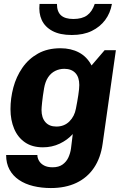

<svg xmlns="http://www.w3.org/2000/svg" viewBox="-20 -765 629 971"><path d="M237 186Q190 186 148.5 176Q107 166 76 145Q45 124 28 92.5Q11 61 11 19H169Q169 34 177.5 48.5Q186 63 203 72Q220 81 246 81Q277 81 296.5 67Q316 53 326 31Q336 9 339 -14L348 -87Q321 -57 282 -38.5Q243 -20 197 -20Q143 -20 106.5 -45Q70 -70 51.5 -114Q33 -158 33 -213Q33 -268 47.5 -322.5Q62 -377 93 -422Q124 -467 172 -494Q220 -521 286 -521Q339 -521 379.5 -499.5Q420 -478 443 -434L509 -511H566L499 -38Q489 34 455 84Q421 134 366 160Q311 186 237 186ZM265 -125Q305 -125 331 -151Q357 -177 364 -216Q371 -251 376 -284Q381 -317 381 -335Q381 -375 361 -396Q341 -417 305 -417Q281 -417 259.5 -406.5Q238 -396 223.5 -374.5Q209 -353 203 -319Q196 -277 193 -248Q190 -219 190 -209Q190 -170 209.5 -147.5Q229 -125 265 -125ZM343 -588Q283 -588 245 -608.5Q207 -629 191 -664Q175 -699 180 -745H268Q268 -706 288.5 -687.5Q309 -669 351 -669Q395 -669 420.5 -687.5Q446 -706 459 -745H546Q538 -699 512 -664Q486 -629 444 -608.5Q402 -588 343 -588Z"/></svg>

Font: Chivo Medium
Style: Bold Italic
Weight: 700
Italic angle: -8.05°
Version: Version 2.002